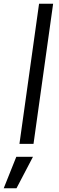

<svg xmlns="http://www.w3.org/2000/svg" viewBox="-65 -777 316 1037"><path d="M40 0H116L222 -757H146ZM-45 240H24L113 70H23Z"/></svg>

Font: Mluvka
Style: Italic
Weight: 400
Italic angle: -8°
Designer: Modified by Jiří Krblich, Original typeface by Gumpita Rahayu
Foundry: Gumpita Rahayu & Jiří Krblich
Version: Version 2.000;Glyphs 3.1.1 (3134)